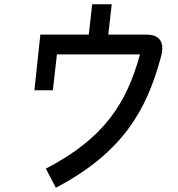

<svg xmlns="http://www.w3.org/2000/svg" viewBox="-20 -848 840 904"><path d="M196 -54 243 36C553 -127 670 -325 738 -581C756 -646 735 -685 669 -685H490L506 -828H414L398 -685H170L142 -423H229L248 -592H639C577 -363 470 -196 196 -54Z"/></svg>

Font: Smiley Sans Oblique
Style: Regular
Weight: 400
Italic angle: -8°
Designer: oooooohmygosh, Nagisa Chen, Janine Sui, Heda Shi, Jian Li
Foundry: atelierAnchor
Version: Version 2.0.1